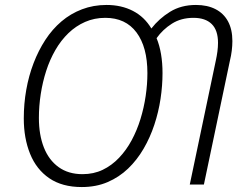

<svg xmlns="http://www.w3.org/2000/svg" viewBox="-20 -745 982 775"><path d="M310 10Q231 10 179 -25.5Q127 -61 101.5 -124Q76 -187 76 -267Q76 -326 86 -382.5Q96 -439 115.5 -490Q135 -541 163 -584Q191 -627 228 -658.5Q265 -690 311 -707.5Q357 -725 410 -725Q470 -725 516.5 -701Q563 -677 591 -630Q622 -670 666.5 -697.5Q711 -725 771 -725Q817 -725 850 -708Q883 -691 900.5 -658.5Q918 -626 918 -579Q918 -561 915.5 -540.5Q913 -520 908 -500L803 0H746L851 -500Q855 -518 857.5 -536.5Q860 -555 860 -572Q860 -623 834.5 -648Q809 -673 761 -673Q711 -673 674 -649.5Q637 -626 612 -591Q624 -562 630 -526.5Q636 -491 636 -450Q636 -399 628 -346Q620 -293 603 -241.5Q586 -190 559.5 -144.5Q533 -99 497 -64.5Q461 -30 414.5 -10Q368 10 310 10ZM313 -42Q358 -42 394.5 -59.5Q431 -77 460.5 -108Q490 -139 511.5 -179Q533 -219 547 -264.5Q561 -310 568 -357.5Q575 -405 575 -450Q575 -555 531 -614Q487 -673 405 -673Q361 -673 323.5 -656.5Q286 -640 256 -611Q226 -582 203.5 -543Q181 -504 166.5 -459Q152 -414 144.5 -365.5Q137 -317 137 -269Q137 -201 157 -150Q177 -99 216.5 -70.5Q256 -42 313 -42Z"/></svg>

Font: Noto Sans Display Light
Style: Italic
Weight: 300
Italic angle: -12°
Designer: Monotype Design Team
Foundry: Monotype Imaging Inc.
Version: Version 2.003